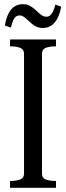

<svg xmlns="http://www.w3.org/2000/svg" viewBox="-20 -899 316 919"><path d="M95 -69V-642Q95 -663 76.5 -670Q58 -677 34 -677H28V-710H248V-677H242Q217 -677 199 -670Q181 -663 181 -641V-68Q181 -47 199 -40Q217 -33 242 -33H248V0H28V-33H34Q58 -33 76.5 -40Q95 -47 95 -69ZM185 -765Q168 -765 155 -771Q142 -777 131.5 -786Q121 -795 111.5 -804Q102 -813 93 -819Q84 -825 74 -825Q63 -825 55.5 -819Q48 -813 42.5 -800Q37 -787 32 -767L3 -777Q10 -814 22 -836.5Q34 -859 51 -869Q68 -879 90 -879Q106 -879 119 -873Q132 -867 142.5 -858Q153 -849 162.5 -840Q172 -831 181.5 -825Q191 -819 202 -819Q212 -819 219.5 -825Q227 -831 233.5 -843.5Q240 -856 245 -877L273 -867Q266 -830 253 -807.5Q240 -785 223 -775Q206 -765 185 -765Z"/></svg>

Font: Roboto Serif 120pt ExtraCondensed
Style: Regular
Weight: 400
Width: 2
Designer: Greg Gazdowicz
Foundry: Commercial Type
Version: Version 1.008